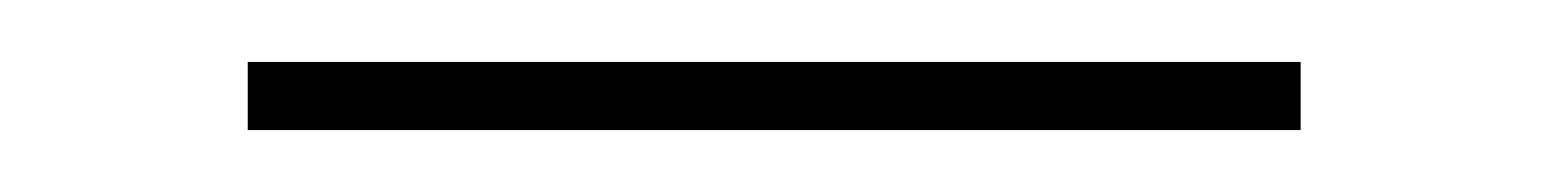

<svg xmlns="http://www.w3.org/2000/svg" viewBox="-20 -331 500 62"><path d="M60 -289V-311H400V-289Z"/></svg>

Font: Kalnia Glaze Thin ExtraLight
Style: Regular
Weight: 250
Version: Version 1.110